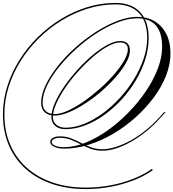

<svg xmlns="http://www.w3.org/2000/svg" viewBox="-102 -928 1184 1311"><path d="M335 87Q294 87 267.5 73.5Q241 60 241 41Q241 24 259 13.5Q277 3 306 3Q349 3 383.5 16.5Q418 30 450.5 47Q483 64 518 77.5Q553 91 595 91Q640 91 691 74.5Q742 58 794 29Q846 0 894.5 -39.5Q943 -79 983 -123L1019 -163H1029L990 -120Q946 -71 896.5 -31Q847 9 795 38.5Q743 68 693 84.5Q643 101 597 101Q551 101 516 87.5Q481 74 448.5 57Q416 40 382 26.5Q348 13 306 13Q282 13 266.5 21Q251 29 251 41Q251 57 275 67Q299 77 335 77Q405 77 481 46.5Q557 16 632 -37Q707 -90 774 -158.5Q841 -227 893 -303.5Q945 -380 975 -458Q1005 -536 1005 -607Q1005 -803 835 -803Q774 -803 703 -776Q632 -749 559.5 -702.5Q487 -656 421 -596.5Q355 -537 302.5 -472.5Q250 -408 219.5 -344.5Q189 -281 189 -227Q189 -190 210.5 -169.5Q232 -149 272 -149Q310 -149 361 -172Q412 -195 468 -234Q524 -273 578 -320.5Q632 -368 675.5 -418Q719 -468 745 -513.5Q771 -559 771 -592Q771 -638 718 -638Q682 -638 634.5 -612Q587 -586 535.5 -542Q484 -498 434.5 -443.5Q385 -389 345.5 -331.5Q306 -274 282.5 -221Q259 -168 259 -128Q259 -96 283 -76Q307 -56 345 -56Q407 -56 472 -82Q537 -108 599.5 -154Q662 -200 717 -260Q772 -320 813.5 -388.5Q855 -457 879 -528Q903 -599 903 -667Q903 -780 847 -839Q791 -898 686 -898Q590 -898 496.5 -869Q403 -840 318 -788Q233 -736 162 -665.5Q91 -595 38.5 -511Q-14 -427 -43 -335Q-72 -243 -72 -147Q-72 -33 -32.5 59Q7 151 80 216.5Q153 282 255.5 317.5Q358 353 484 353Q569 353 652 337.5Q735 322 808 293Q881 264 936 225L941 234Q885 274 810.5 303Q736 332 652.5 347.5Q569 363 484 363Q355 363 251 327Q147 291 72.5 224Q-2 157 -42 63Q-82 -31 -82 -147Q-82 -244 -52.5 -338Q-23 -432 30 -517Q83 -602 155 -673Q227 -744 313 -797Q399 -850 493.5 -879Q588 -908 686 -908Q796 -908 854.5 -845.5Q913 -783 913 -667Q913 -595 889.5 -521Q866 -447 824.5 -377.5Q783 -308 728 -248Q673 -188 609 -142.5Q545 -97 477.5 -71.5Q410 -46 344 -46Q301 -46 275 -68.5Q249 -91 249 -128Q249 -170 272.5 -224.5Q296 -279 336.5 -337.5Q377 -396 426.5 -451Q476 -506 529 -550.5Q582 -595 631 -621.5Q680 -648 718 -648Q785 -648 785 -583Q785 -546 759 -499.5Q733 -453 689.5 -403Q646 -353 592 -306Q538 -259 480 -221.5Q422 -184 368 -161.5Q314 -139 272 -139Q227 -139 203 -162Q179 -185 179 -227Q179 -283 210 -347.5Q241 -412 293.5 -478Q346 -544 413.5 -604Q481 -664 554.5 -711Q628 -758 700.5 -785.5Q773 -813 835 -813Q904 -813 955 -782Q1006 -751 1034 -695.5Q1062 -640 1062 -564Q1062 -489 1032 -412Q1002 -335 948 -262.5Q894 -190 823.5 -126.5Q753 -63 671.5 -15Q590 33 504.5 60Q419 87 335 87Z"/></svg>

Font: Ballet 24pt
Style: Regular
Weight: 400
Designer: Maximiliano R. Sproviero
Foundry: Omnibus-Type
Version: Version 1.100